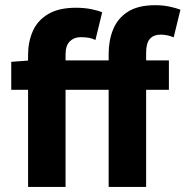

<svg xmlns="http://www.w3.org/2000/svg" viewBox="-20 -733 728 753"><path d="M90.1 0V-518.3Q90.1 -569.1 108.8 -611.2Q127.5 -653.3 169 -677.9Q210.5 -702.6 278 -702.6Q310 -702.6 337.1 -697.3Q364.2 -691.9 380.7 -684.6L354.3 -576.2Q342.7 -581.9 329.4 -584.6Q316.1 -587.2 295.8 -587.2Q270.6 -587.2 253.8 -570.8Q237.1 -554.4 237.1 -519.3V0ZM406.1 0V-521.8Q406.1 -574.6 423.8 -617.9Q441.4 -661.2 481.5 -686.9Q521.7 -712.6 588.7 -712.6Q620.1 -712.6 645.9 -706.9Q671.6 -701.3 687.6 -694.9L661.1 -586.5Q648.6 -592.1 635.3 -594.6Q622.1 -597.2 609.7 -597.2Q582.9 -597.2 568 -580.8Q553.1 -564.4 553.1 -526.1V0ZM24.1 -380.8V-490.5L98.4 -496.1H642.4V-380.8Z"/></svg>

Font: Source Sans Variable
Style: Regular
Weight: 200
Designer: Paul D. Hunt
Foundry: Adobe Systems Incorporated
Version: Version 3.006;hotconv 1.0.111;makeotfexe 2.5.65597